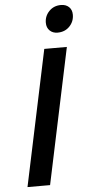

<svg xmlns="http://www.w3.org/2000/svg" viewBox="-62 -972 481 1008"><g transform="rotate(-5 178.5 -468.5)"><path d="M41 0 192 -715H311L160 0ZM269 -794Q244 -794 228 -809.5Q212 -825 212 -851Q212 -886 236.5 -911.5Q261 -937 299 -937Q325 -937 341 -922Q357 -907 357 -881Q357 -845 332.5 -819.5Q308 -794 269 -794Z"/></g></svg>

Font: Wix Madefor Text SemiBold
Style: Italic
Weight: 600
Italic angle: -12°
Designer: Dalton Maag Ltd
Foundry: Dalton Maag Ltd
Version: Version 3.100